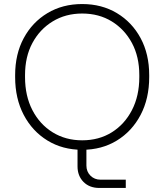

<svg xmlns="http://www.w3.org/2000/svg" viewBox="-20 -731 814 951"><path d="M472 200Q423 200 393.5 170Q364 140 364 93V-15H408V89Q408 119 428 139Q448 159 478 159H603V200ZM387 11Q290 11 215 -35Q140 -81 97.5 -162Q55 -243 55 -349V-359Q55 -463 97.5 -542Q140 -621 215 -666Q290 -711 387 -711Q484 -711 559 -666Q634 -621 676.5 -542Q719 -463 719 -359V-349Q719 -243 676.5 -162Q634 -81 559 -35Q484 11 387 11ZM387 -36Q470 -36 533.5 -75.5Q597 -115 633.5 -185.5Q670 -256 670 -349V-359Q670 -450 633.5 -518Q597 -586 533.5 -625Q470 -664 387 -664Q305 -664 241 -625Q177 -586 140.5 -518Q104 -450 104 -359V-349Q104 -256 140.5 -185.5Q177 -115 241 -75.5Q305 -36 387 -36Z"/></svg>

Font: SUSE ExtraLight
Style: Regular
Weight: 250
Designer: Rene Bieder
Foundry: SUSE
Version: Version 1.000